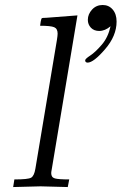

<svg xmlns="http://www.w3.org/2000/svg" viewBox="-20 -756 491 776"><path d="M33.2 0 38.1 -30.8H39.1Q93.3 -30.8 105.7 -37.8Q118.2 -44.9 123 -74.2L210 -594.2Q212.9 -612.3 212.9 -620.1Q212.9 -640.1 199 -646Q185.1 -651.9 142.1 -651.9Q142.1 -655.8 144.5 -668.5Q147 -681.2 148.9 -682.1Q150.9 -684.1 167 -684.1L293 -693.8L189 -70.8Q187 -61 187 -56.2Q187 -39.1 201.9 -34.9Q216.8 -30.8 259.8 -30.8L253.9 0Q146 -2.9 144 -2.9Q132.3 -2.9 33.2 0ZM324.2 -512.2Q324.2 -518.1 344.7 -531.5Q365.2 -544.9 391.1 -575Q417 -605 426.8 -649.9Q404.8 -630.9 380.9 -630.9Q359.9 -630.9 347.4 -644Q335 -657.2 335 -675.8Q335 -698.7 352.1 -717.3Q369.1 -735.8 395 -735.8Q419.9 -735.8 435.5 -717.5Q451.2 -699.2 451.2 -668.9Q451.2 -610.8 404.5 -556.9Q357.9 -502.9 334 -502.9Q324.2 -503.4 324.2 -512.2Z"/></svg>

Font: CMU Serif Extra
Style: RomanSlanted
Weight: 500
Italic angle: -9.46001°
Version: Version 0.7.0